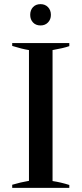

<svg xmlns="http://www.w3.org/2000/svg" viewBox="-20 -908 394 928"><path d="M126 -836Q126 -859 139.5 -873.5Q153 -888 176 -888Q198 -888 212 -873.5Q226 -859 226 -836Q226 -814 212 -799.5Q198 -785 176 -785Q153 -785 139.5 -799.5Q126 -814 126 -836ZM39 -15Q79 -27 120 -34V-666Q87 -671 39 -686V-700H315V-685Q286 -675 234 -666V-33Q274 -27 315 -14V0H39Z"/></svg>

Font: Trirong Medium
Style: Regular
Weight: 500
Designer: Katatrad Team
Foundry: CadsonDemak
Version: Version 1.001